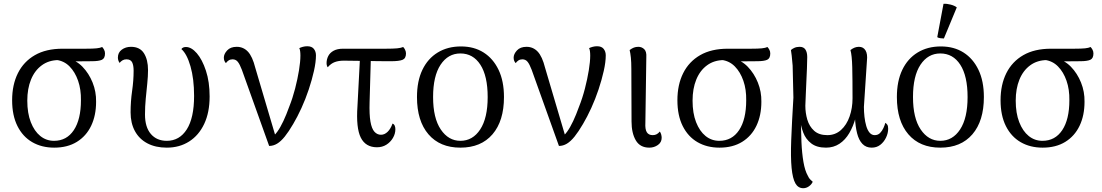

<svg xmlns="http://www.w3.org/2000/svg" viewBox="-20 -766 5816 1013"><path d="M266 13Q200 13 150 -16Q100 -45 72 -101Q44 -157 44 -237Q44 -319 74.5 -380Q105 -441 164 -475Q223 -509 310 -509H433Q470 -509 489.5 -511Q509 -513 519 -518Q524 -513 529 -504Q534 -495 534 -484Q534 -458 517.5 -450.5Q501 -443 464 -443L344 -442L290 -449Q238 -449 200.5 -421.5Q163 -394 143.5 -346Q124 -298 124 -235Q124 -169 142.5 -121.5Q161 -74 192.5 -48.5Q224 -23 265 -23Q332 -23 369.5 -79.5Q407 -136 407 -237Q408 -294 392 -340Q376 -386 347 -415.5Q318 -445 276 -450L337 -457Q381 -449 415 -414Q449 -379 468.5 -330.5Q488 -282 487 -229Q487 -157 461 -102.5Q435 -48 385.5 -17.5Q336 13 266 13Z M860 13Q801 13 758 -9.5Q715 -32 692 -74Q669 -116 669 -173Q669 -231 677 -286Q685 -341 685 -393Q685 -422 677 -437.5Q669 -453 647 -453Q635 -453 626 -447.5Q617 -442 611 -434Q602 -447 602 -462Q602 -489 622.5 -504Q643 -519 671 -519Q718 -519 739.5 -485Q761 -451 761 -396Q761 -364 757 -325.5Q753 -287 749 -245.5Q745 -204 745 -162Q745 -95 776 -59Q807 -23 860 -23Q927 -23 965.5 -83.5Q1004 -144 1004 -260Q1004 -350 985 -416Q966 -482 937 -507Q944 -518 961 -518Q990 -518 1018.5 -485Q1047 -452 1066.5 -393Q1086 -334 1086 -257Q1086 -173 1057.5 -112.5Q1029 -52 978 -19.5Q927 13 860 13Z M1400 4 1256 -398Q1245 -427 1234.5 -440Q1224 -453 1207 -453Q1195 -453 1186 -447Q1177 -441 1172 -433Q1167 -438 1164 -445Q1161 -452 1161 -462Q1161 -481 1178.5 -500Q1196 -519 1229 -519Q1264 -519 1288 -493.5Q1312 -468 1327 -408L1437 -36L1413 -42Q1427 -49 1443 -71Q1459 -93 1475 -127Q1491 -161 1506 -203Q1524 -248 1537 -298.5Q1550 -349 1557.5 -395Q1565 -441 1565 -473Q1565 -486 1563.5 -496.5Q1562 -507 1559 -512Q1567 -516 1578 -519Q1589 -522 1601 -522Q1625 -522 1636 -508Q1647 -494 1647 -474Q1647 -439 1636.5 -392Q1626 -345 1609 -294Q1592 -243 1570.5 -196Q1549 -149 1527 -112Q1503 -71 1482.5 -45.5Q1462 -20 1442 -8Q1422 4 1400 4Z M1969 11Q1909 11 1883.5 -40Q1858 -91 1866 -206L1880 -474H1937L1930 -227Q1928 -162 1934.5 -124.5Q1941 -87 1955.5 -71Q1970 -55 1990 -55Q2009 -55 2025 -70.5Q2041 -86 2051 -114Q2059 -111 2062.5 -103Q2066 -95 2066 -84Q2066 -60 2053 -38Q2040 -16 2018.5 -2.5Q1997 11 1969 11ZM1709 -411Q1703 -420 1703 -433Q1703 -453 1712 -470.5Q1721 -488 1740.5 -498.5Q1760 -509 1790 -509H2016Q2055 -509 2075.5 -511Q2096 -513 2107 -518Q2112 -514 2117 -504Q2122 -494 2122 -484Q2122 -458 2104 -450.5Q2086 -443 2043 -443Q1973 -443 1912 -444.5Q1851 -446 1794 -446Q1767 -446 1746.5 -438.5Q1726 -431 1709 -411Z M2409 13Q2301 13 2240.5 -57.5Q2180 -128 2180 -254Q2180 -338 2208.5 -397.5Q2237 -457 2289.5 -489Q2342 -521 2412 -521Q2481 -521 2531.5 -489Q2582 -457 2610.5 -397.5Q2639 -338 2639 -254Q2639 -128 2578.5 -57.5Q2518 13 2409 13ZM2409 -23Q2474 -23 2513.5 -83Q2553 -143 2553 -254Q2553 -365 2514.5 -424.5Q2476 -484 2409 -484Q2344 -484 2304.5 -424.5Q2265 -365 2265 -254Q2265 -143 2305.5 -83Q2346 -23 2409 -23Z M2929 4 2785 -398Q2774 -427 2763.5 -440Q2753 -453 2736 -453Q2724 -453 2715 -447Q2706 -441 2701 -433Q2696 -438 2693 -445Q2690 -452 2690 -462Q2690 -481 2707.5 -500Q2725 -519 2758 -519Q2793 -519 2817 -493.5Q2841 -468 2856 -408L2966 -36L2942 -42Q2956 -49 2972 -71Q2988 -93 3004 -127Q3020 -161 3035 -203Q3053 -248 3066 -298.5Q3079 -349 3086.5 -395Q3094 -441 3094 -473Q3094 -486 3092.5 -496.5Q3091 -507 3088 -512Q3096 -516 3107 -519Q3118 -522 3130 -522Q3154 -522 3165 -508Q3176 -494 3176 -474Q3176 -439 3165.5 -392Q3155 -345 3138 -294Q3121 -243 3099.5 -196Q3078 -149 3056 -112Q3032 -71 3011.5 -45.5Q2991 -20 2971 -8Q2951 4 2929 4Z M3406 13Q3357 13 3334.5 -25.5Q3312 -64 3312 -125L3311 -402Q3311 -438 3308.5 -462Q3306 -486 3302 -502Q3314 -511 3324.5 -515Q3335 -519 3348 -519Q3366 -519 3379 -506.5Q3392 -494 3390 -464L3385 -118Q3383 -84 3392.5 -68.5Q3402 -53 3424 -53Q3436 -53 3445 -58Q3454 -63 3461 -72Q3466 -66 3468.5 -56.5Q3471 -47 3471 -39Q3471 -15 3451 -1Q3431 13 3406 13Z M3776 13Q3710 13 3660 -16Q3610 -45 3582 -101Q3554 -157 3554 -237Q3554 -319 3584.5 -380Q3615 -441 3674 -475Q3733 -509 3820 -509H3943Q3980 -509 3999.5 -511Q4019 -513 4029 -518Q4034 -513 4039 -504Q4044 -495 4044 -484Q4044 -458 4027.5 -450.5Q4011 -443 3974 -443L3854 -442L3800 -449Q3748 -449 3710.5 -421.5Q3673 -394 3653.5 -346Q3634 -298 3634 -235Q3634 -169 3652.5 -121.5Q3671 -74 3702.5 -48.5Q3734 -23 3775 -23Q3842 -23 3879.5 -79.5Q3917 -136 3917 -237Q3918 -294 3902 -340Q3886 -386 3857 -415.5Q3828 -445 3786 -450L3847 -457Q3891 -449 3925 -414Q3959 -379 3978.5 -330.5Q3998 -282 3997 -229Q3997 -157 3971 -102.5Q3945 -48 3895.5 -17.5Q3846 13 3776 13Z M4218 227Q4191 227 4176.5 201.5Q4162 176 4156.5 120Q4151 64 4154.5 -27.5Q4158 -119 4166 -251L4162 -420Q4159 -454 4157 -473Q4155 -492 4153 -502Q4159 -508 4171 -513.5Q4183 -519 4199 -519Q4220 -519 4229.5 -504.5Q4239 -490 4239 -465Q4239 -439 4237.5 -406Q4236 -373 4234.5 -338.5Q4233 -304 4231.5 -270Q4230 -236 4229 -208Q4229 -170 4239.5 -134.5Q4250 -99 4275.5 -76Q4301 -53 4345 -53Q4387 -53 4417 -80Q4447 -107 4462.5 -151.5Q4478 -196 4478 -247Q4478 -348 4476.5 -411Q4475 -474 4467 -502Q4479 -511 4489.5 -515Q4500 -519 4512 -519Q4535 -519 4546.5 -500Q4558 -481 4554 -446L4538 -202Q4538 -176 4541 -149.5Q4544 -123 4550.5 -101Q4557 -79 4568 -66Q4579 -53 4595 -53Q4612 -53 4623 -64Q4634 -75 4641 -90.5Q4648 -106 4651 -118Q4656 -115 4661 -108.5Q4666 -102 4666 -87Q4666 -63 4654.5 -39.5Q4643 -16 4624 -1.5Q4605 13 4579 13Q4549 13 4530 -7Q4511 -27 4502 -63Q4493 -99 4491 -144H4494Q4482 -100 4461 -64Q4440 -28 4409 -7.5Q4378 13 4338 13Q4289 13 4260 -9.5Q4231 -32 4218 -66.5Q4205 -101 4201 -136H4205Q4206 -75 4208.5 -16.5Q4211 42 4219 88.5Q4227 135 4242 161Q4248 175 4256 182Q4264 189 4268 193Q4262 207 4248 217Q4234 227 4218 227Z M4941 13Q4833 13 4772.5 -57.5Q4712 -128 4712 -254Q4712 -338 4740.5 -397.5Q4769 -457 4821.5 -489Q4874 -521 4944 -521Q5013 -521 5063.5 -489Q5114 -457 5142.5 -397.5Q5171 -338 5171 -254Q5171 -128 5110.5 -57.5Q5050 13 4941 13ZM4941 -23Q5006 -23 5045.5 -83Q5085 -143 5085 -254Q5085 -365 5046.5 -424.5Q5008 -484 4941 -484Q4876 -484 4836.5 -424.5Q4797 -365 4797 -254Q4797 -143 4837.5 -83Q4878 -23 4941 -23ZM4960 -563Q4952 -563 4941 -564.5Q4930 -566 4925 -570L4958 -746Q4976 -747 4996.5 -741.5Q5017 -736 5028 -727Z M5481 13Q5415 13 5365 -16Q5315 -45 5287 -101Q5259 -157 5259 -237Q5259 -319 5289.5 -380Q5320 -441 5379 -475Q5438 -509 5525 -509H5648Q5685 -509 5704.5 -511Q5724 -513 5734 -518Q5739 -513 5744 -504Q5749 -495 5749 -484Q5749 -458 5732.5 -450.5Q5716 -443 5679 -443L5559 -442L5505 -449Q5453 -449 5415.5 -421.5Q5378 -394 5358.5 -346Q5339 -298 5339 -235Q5339 -169 5357.5 -121.5Q5376 -74 5407.5 -48.5Q5439 -23 5480 -23Q5547 -23 5584.5 -79.5Q5622 -136 5622 -237Q5623 -294 5607 -340Q5591 -386 5562 -415.5Q5533 -445 5491 -450L5552 -457Q5596 -449 5630 -414Q5664 -379 5683.5 -330.5Q5703 -282 5702 -229Q5702 -157 5676 -102.5Q5650 -48 5600.5 -17.5Q5551 13 5481 13Z"/></svg>

Font: Arima
Style: Regular
Weight: 400
Designer: Joana Correia and Natanael Gama
Foundry: NDISCOVER
Version: Version 1.101;gftools[0.9.23]